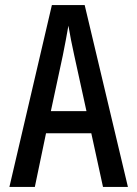

<svg xmlns="http://www.w3.org/2000/svg" viewBox="-20 -735 540 755"><path d="M17 0 184 -715H313L483 0H385L339 -211H161L117 0ZM227 -517 180 -298H320L272 -517Q266 -544 259.5 -576.5Q253 -609 249 -634Q245 -609 238.5 -576Q232 -543 227 -517Z"/></svg>

Font: Noto Sans Mono ExtraCondensed Medium
Style: Regular
Weight: 500
Width: 2
Designer: Monotype Design Team
Foundry: Monotype Imaging Inc.
Version: Version 2.014